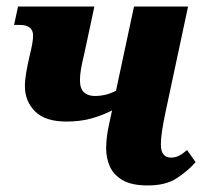

<svg xmlns="http://www.w3.org/2000/svg" viewBox="-20 -556 628 586"><path d="M183 -185Q118 -185 87 -216Q56 -247 56 -293Q56 -311 60 -334.5Q64 -358 70 -384Q81 -427 81 -447Q81 -480 40 -480H23L35 -536H268L237 -391Q231 -367 227.5 -347Q224 -327 224 -312Q224 -285 236.5 -274Q249 -263 270 -263Q286 -263 301 -266.5Q316 -270 334 -279L389 -536H554L485 -213Q479 -185 475 -159Q471 -133 471 -115Q471 -75 502 -75Q515 -75 526 -80.5Q537 -86 551 -98L577 -61Q553 -34 519.5 -12Q486 10 431 10Q382 10 354.5 -6Q327 -22 315.5 -47.5Q304 -73 304 -103Q304 -137 313 -177L322 -219Q293 -204 259 -194.5Q225 -185 183 -185Z"/></svg>

Font: Noto Serif SemiCondensed ExtraBold
Style: Italic
Weight: 800
Width: 4
Italic angle: -12°
Designer: Monotype Design Team
Foundry: Monotype Imaging Inc.
Version: Version 2.014; ttfautohint (v1.8.4.7-5d5b)